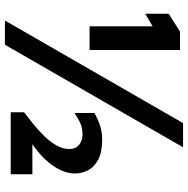

<svg xmlns="http://www.w3.org/2000/svg" viewBox="-12 -712 747 762"><g transform="rotate(90 361.0 -331.5)"><path d="M85 -314V-608L100 -573L35 -535V-628L106 -673H179V-314ZM62 22 469 -685H565L158 22ZM426 -1V-54Q447 -70 472 -90Q497 -110 520 -133.5Q543 -157 557.5 -182.5Q572 -208 572 -234Q572 -259 555 -272.5Q538 -286 515 -286Q487 -286 466.5 -276Q446 -266 429 -254V-333Q449 -345 476 -354.5Q503 -364 534 -364Q585 -364 614.5 -348Q644 -332 656.5 -307.5Q669 -283 669 -257Q669 -221 649 -186Q629 -151 597 -122Q565 -93 529 -72L519 -87H672V-1Z"/></g></svg>

Font: Maven Pro SemiBold
Style: Regular
Weight: 600
Designer: Joe Prince
Foundry: Joe Prince
Version: Version 2.103